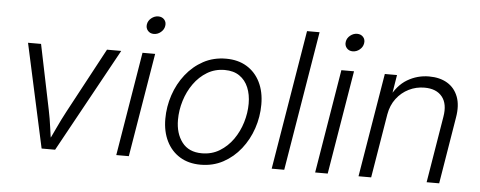

<svg xmlns="http://www.w3.org/2000/svg" viewBox="-50 -860 2490 997"><g transform="rotate(5 1195.5 -362.0)"><path d="M193.8 0 75.7 -541H143.6L213.4 -202.6Q222.7 -158.2 228.5 -113.5Q234.4 -68.8 241.7 -26.4H219.2Q240.7 -68.8 261.2 -113.3Q281.7 -157.7 305.7 -202.6L487.3 -541H561.5L264.2 0Z M583 0 672.4 -541H738.3L648.4 0ZM722.2 -643.6Q702.6 -643.6 690.9 -657.2Q679.2 -670.9 682.1 -689.9Q685.1 -709.5 701.7 -722.9Q718.3 -736.3 737.8 -736.3Q757.8 -736.3 769.5 -722.9Q781.2 -709.5 777.8 -689.9Q774.9 -670.9 758.5 -657.2Q742.2 -643.6 722.2 -643.6Z M1022.9 11.7Q960.4 11.7 915 -16.1Q869.6 -43.9 845 -93.8Q820.3 -143.6 820.3 -210Q820.3 -273.4 840.6 -334Q860.8 -394.5 898.9 -442.9Q937 -491.2 989.7 -519.8Q1042.5 -548.3 1107.9 -548.3Q1170.4 -548.3 1215.8 -520.8Q1261.2 -493.2 1285.9 -443.4Q1310.5 -393.6 1310.5 -327.1Q1310.5 -262.7 1290 -202.1Q1269.5 -141.6 1231.4 -93.5Q1193.4 -45.4 1140.6 -16.8Q1087.9 11.7 1022.9 11.7ZM1024.4 -47.9Q1076.2 -47.9 1116.9 -72.8Q1157.7 -97.7 1186.3 -138.2Q1214.8 -178.7 1229.7 -227.8Q1244.6 -276.9 1244.6 -325.7Q1244.6 -373 1229.2 -409.9Q1213.9 -446.8 1183.1 -468Q1152.3 -489.3 1106 -489.3Q1055.2 -489.3 1014.6 -464.8Q974.1 -440.4 945.3 -399.9Q916.5 -359.4 901.4 -310.1Q886.2 -260.7 886.2 -210.4Q886.2 -139.6 921.1 -93.8Q956.1 -47.9 1024.4 -47.9Z M1579.1 -727.5 1458.5 0H1393.1L1513.7 -727.5Z M1619.6 0 1709 -541H1774.9L1685.1 0ZM1758.8 -643.6Q1739.3 -643.6 1727.5 -657.2Q1715.8 -670.9 1718.8 -689.9Q1721.7 -709.5 1738.3 -722.9Q1754.9 -736.3 1774.4 -736.3Q1794.4 -736.3 1806.2 -722.9Q1817.9 -709.5 1814.5 -689.9Q1811.5 -670.9 1795.2 -657.2Q1778.8 -643.6 1758.8 -643.6Z M1966.8 -333.5 1911.6 0H1845.7L1935.5 -541H1999L1978.5 -414.6L1966.8 -416.5Q2000.5 -486.3 2052.7 -517.3Q2105 -548.3 2166 -548.3Q2222.2 -548.3 2261.2 -524.9Q2300.3 -501.5 2317.4 -456.5Q2334.5 -411.6 2323.2 -346.7L2266.1 0H2200.7L2257.8 -345.7Q2269.5 -413.6 2239.5 -450.9Q2209.5 -488.3 2147.5 -488.3Q2104 -488.3 2065.9 -469.5Q2027.8 -450.7 2001.5 -416Q1975.1 -381.3 1966.8 -333.5Z"/></g></svg>

Font: Inter 17pt Light
Style: Italic
Weight: 300
Italic angle: -9.3988°
Version: Version 4.001;git-66647c0bb